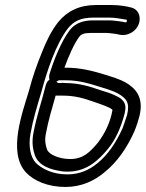

<svg xmlns="http://www.w3.org/2000/svg" viewBox="-20 -678 579 763"><path d="M161 -336C145 -271 125 -216 112 -145C106 -110 111 -82 119 -60C135 -18 182 -4 222 2C231 4 240 4 250 4C327 4 374 -45 407 -84C438 -120 460 -170 474 -222C476 -228 477 -236 478 -243C483 -280 449 -293 441 -297C421 -308 396 -314 378 -320C338 -334 294 -348 239 -348C232 -349 225 -349 220 -348H215C210 -348 210 -348 207 -351C207 -351 174 -385 161 -336ZM229 -298C279 -298 314 -287 354 -273C374 -266 398 -258 412 -251C421 -247 426 -243 427 -241C418 -188 394 -144 369 -111C338 -74 311 -46 259 -46C215 -46 174 -64 167 -84C161 -101 157 -119 162 -145C172 -200 186 -244 201 -298H207ZM241 -359C296 -359 338 -345 383 -331C404 -325 433 -315 448 -307C482 -287 497 -271 485 -221C479 -203 472 -181 467 -168C441 -111 409 -63 368 -30C337 -4 298 15 248 15C190 15 148 -6 122 -31C102 -53 92 -94 101 -146C112 -206 126 -251 144 -311C167 -398 203 -504 249 -564C272 -593 299 -608 351 -608H416C437 -608 461 -603 482 -600C486 -598 484 -591 482 -590C478 -588 479 -590 457 -593C448 -594 430 -597 414 -597H349C314 -597 280 -588 257 -558C223 -513 194 -440 176 -381C176 -381 167 -329 212 -358C213 -359 214 -359 214 -359ZM236 -409C253 -456 275 -505 295 -532C303 -542 313 -547 340 -547H405C414 -547 431 -544 442 -543C450 -542 472 -532 500 -547C547 -572 546 -637 502 -648C483 -653 455 -658 425 -658H360C296 -658 247 -634 211 -590C184 -555 166 -519 147 -471C127 -422 109 -372 95 -317C68 -228 11 -73 82 6C114 41 171 65 240 65C304 65 356 40 396 6C447 -35 486 -93 514 -156C522 -175 530 -200 534 -216C553 -292 518 -328 478 -351C456 -363 427 -372 405 -379C358 -393 305 -410 236 -409Z"/></svg>

Font: Blanket
Style: OutlineObl
Weight: 400
Foundry: Cannot Into Space Fonts
Version: Version 0.9